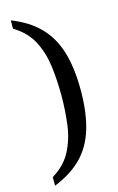

<svg xmlns="http://www.w3.org/2000/svg" viewBox="-134 -814 613 996"><g transform="rotate(-15 173.0 -316.0)"><path d="M32 82Q101 40 133.5 -23Q166 -86 175.5 -162Q185 -238 185 -317Q185 -397 175.5 -472.5Q166 -548 133.5 -611Q101 -674 32 -715V-760Q124 -724 180.5 -666Q237 -608 263 -522.5Q289 -437 289 -317Q289 -197 263 -110.5Q237 -24 180.5 33.5Q124 91 32 128Z"/></g></svg>

Font: Noto Serif Vithkuqi
Style: Regular
Weight: 400
Version: Version 1.005